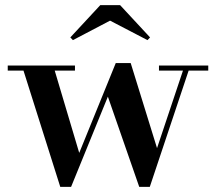

<svg xmlns="http://www.w3.org/2000/svg" viewBox="-20 -714 840 744"><path d="M787 -460V-440.5H711L560.5 10H519.5L398 -339.5L255.5 10H213.5L71 -440.5H10V-460H270.5V-440.5H192L287 -121.5L428.5 -469.5H486.5L588.5 -140L689 -440.5H596V-460ZM262.5 -558.5 252.5 -569 368.5 -694H445.5L561.5 -569L551.5 -558.5L406.5 -634Z"/></svg>

Font: Bodoni Moda SemiBold
Style: Regular
Weight: 600
Designer: Owen Earl
Foundry: indestructible type
Version: Version 2.005; ttfautohint (v1.8.4.7-5d5b)